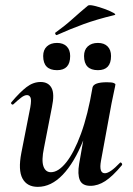

<svg xmlns="http://www.w3.org/2000/svg" viewBox="-20 -714 516 747"><path d="M127 13Q85 13 67.5 -19.5Q50 -52 63 -119L98 -297Q103 -326 98.5 -335Q94 -344 85 -344Q75 -344 62 -334Q49 -324 33 -309Q29 -305 25 -309Q21 -313 25 -317Q57 -355 83 -375Q109 -395 138 -395Q168 -395 180.5 -372Q193 -349 182 -297L151 -138Q141 -90 149 -67Q157 -44 178 -44Q207 -44 237.5 -82Q268 -120 295 -193.5Q322 -267 340 -374L358 -373Q339 -255 304 -168Q269 -81 224 -34Q179 13 127 13ZM332 9Q300 9 290.5 -13.5Q281 -36 288 -77L340 -374Q345 -394 396 -394Q416 -394 422.5 -391Q429 -388 429 -386Q429 -382 424 -360Q419 -338 414 -312L373 -89Q364 -40 388 -40Q398 -40 412.5 -50Q427 -60 446 -80Q449 -84 453 -79.5Q457 -75 454 -71Q418 -28 389.5 -9.5Q361 9 332 9ZM361 -441Q307 -441 307 -496Q307 -520 321.5 -533.5Q336 -547 361 -547Q385 -547 398.5 -533.5Q412 -520 412 -496Q412 -441 361 -441ZM202 -441Q148 -441 148 -496Q148 -520 162.5 -533.5Q177 -547 202 -547Q226 -547 239.5 -533.5Q253 -520 253 -496Q253 -441 202 -441ZM202 -578Q198 -576 195.5 -581.5Q193 -587 197 -588Q233 -614 263 -641Q293 -668 322 -692Q327 -696 346.5 -691.5Q366 -687 387.5 -679Q409 -671 421.5 -664Q434 -657 424 -655Q357 -639 305 -620Q253 -601 202 -578Z"/></svg>

Font: Cormorant Garamond Light
Style: Italic
Weight: 300
Italic angle: -10°
Designer: Christian Thalmann (Catharsis Fonts)
Foundry: Catharsis Fonts
Version: Version 4.001